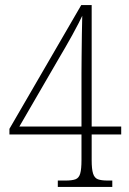

<svg xmlns="http://www.w3.org/2000/svg" viewBox="-20 -734 508 754"><path d="M207 0V-25H238Q263 -25 276.5 -30Q290 -35 295 -52.5Q300 -70 300 -105V-206H17V-228L299 -714H340V-237H456V-206H340V-105Q340 -70 345.5 -52.5Q351 -35 364.5 -30Q378 -25 403 -25H421V0ZM56 -237H300V-445Q300 -474 300.5 -515Q301 -556 301.5 -598.5Q302 -641 303 -672Q299 -663 288.5 -642.5Q278 -622 264 -596.5Q250 -571 236 -547Q222 -523 212 -506Z"/></svg>

Font: Noto Serif Bengali Condensed ExtraLight
Style: Regular
Weight: 200
Width: 3
Designer: Juan Bruce, Universal Thirst, Indian Type Foundry and the Monotype Design Team.
Foundry: Monotype Imaging Inc.
Version: Version 2.003; ttfautohint (v1.8.4.7-5d5b)